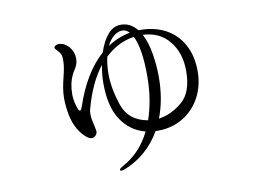

<svg xmlns="http://www.w3.org/2000/svg" viewBox="-70 -694 1140 837"><g transform="rotate(-10 500.0 -275.5)"><path d="M806 -331Q806 -268 778.5 -216.5Q751 -165 702 -135.5Q653 -106 592 -106H580Q522 -6 418 35Q410 38 404 38Q398 38 398 33Q398 28 414 19Q494 -24 537 -112Q470 -129 431 -188Q392 -247 392 -349Q392 -390 400 -431Q345 -361 315 -247Q313 -240 313 -226Q313 -207 322 -173Q326 -153 326 -150Q326 -139 318 -131.5Q310 -124 301 -124Q288 -124 270 -142Q252 -160 242 -179Q227 -205 219.5 -242Q212 -279 212 -317Q212 -339 216 -362Q220 -385 225 -405Q230 -424 233.5 -443Q237 -462 237 -479Q237 -497 234.5 -504Q232 -511 224 -521Q221 -525 215 -530.5Q209 -536 209 -540Q209 -545 215 -549Q221 -553 229 -553Q255 -553 274.5 -530.5Q294 -508 294 -478Q294 -463 289.5 -451.5Q285 -440 278 -429.5Q271 -419 268 -412Q250 -376 250 -327Q250 -303 257.5 -277Q265 -251 271 -251Q276 -251 282 -268Q329 -409 413 -484Q428 -531 452.5 -560Q477 -589 511 -589Q553 -589 583 -552H590Q653 -552 702 -526Q751 -500 778.5 -450Q806 -400 806 -331ZM444 -507Q490 -538 544 -548Q530 -563 513 -563Q488 -563 464 -538Q452 -524 444 -507ZM757 -342Q757 -421 714.5 -473.5Q672 -526 598 -529Q618 -491 626.5 -438Q635 -385 635 -337Q635 -238 604 -157Q660 -165 708.5 -206Q757 -247 757 -342ZM556 -158Q586 -245 586 -349Q586 -472 558 -527Q487 -517 429 -462Q421 -427 421 -386Q421 -323 446 -248Q471 -173 556 -158Z"/></g></svg>

Font: Shippori Mincho
Style: Regular
Weight: 400
Designer: FONTDASU
Foundry: FONTDASU / Google Inc. / but / Adobe
Version: Version 3.110; ttfautohint (v1.8.3)